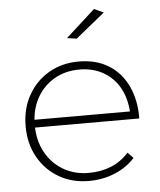

<svg xmlns="http://www.w3.org/2000/svg" viewBox="-53 -789 695 836"><g transform="rotate(-5 294.5 -371.0)"><path d="M506 -285Q502 -345 476.5 -390Q451 -435 406 -460.5Q361 -486 302 -486Q240 -486 191.5 -457.5Q143 -429 115.5 -378.5Q88 -328 88 -262Q88 -195 116 -143.5Q144 -92 193 -63Q242 -34 304 -34Q414 -34 480 -107L504 -82Q469 -43 416.5 -21Q364 1 302 1Q229 1 171.5 -32.5Q114 -66 81 -125Q48 -184 48 -260Q48 -336 81 -395Q114 -454 171.5 -487.5Q229 -521 302 -521Q379 -521 433.5 -487Q488 -453 516.5 -391.5Q545 -330 544 -251H78V-285ZM389 -743 430 -724 303 -621 261 -627Z"/></g></svg>

Font: Alexandria ExtraLight
Style: Regular
Weight: 250
Designer: Mohamed Gaber
Foundry: Kief Type Foundry
Version: Version 5.100